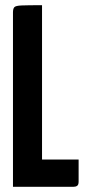

<svg xmlns="http://www.w3.org/2000/svg" viewBox="-20 -720 338 740"><path d="M30 0V-672Q30 -686 35 -692Q40 -698 63.5 -699Q87 -700 142 -700V-105H283V-20Q283 -8 277.5 -4Q272 0 263 0Z"/></svg>

Font: Yanone Kaffeesatz ExtraLight
Style: Bold
Weight: 700
Version: Version 2.003